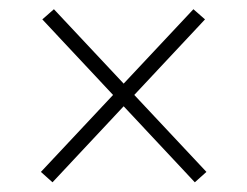

<svg xmlns="http://www.w3.org/2000/svg" viewBox="-20 -514 523 406"><path d="M416.5 -150.5 392 -128.5 69.5 -473 94 -494.5ZM66.5 -150.5 389 -494.5 413.5 -473 91 -128.5Z"/></svg>

Font: Anek Bangla ExtraLight
Style: Regular
Weight: 250
Designer: Sulekha Rajkumar (Bangla), Yesha Goshar (Latin)
Foundry: Ek Type
Version: Version 1.003